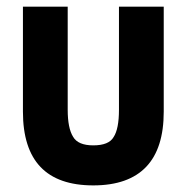

<svg xmlns="http://www.w3.org/2000/svg" viewBox="-20 -545 560 576"><path d="M48.8 -524.9H183.1V-215.8Q183.1 -160.6 199.2 -134.8Q213.9 -108.9 259.8 -108.9Q306.6 -108.9 320.8 -133.8Q336.9 -158.2 336.9 -215.8V-524.9H471.2V-210Q471.2 -100.1 418.9 -44.9Q365.7 11.2 259.8 11.2Q48.8 11.2 48.8 -210Z"/></svg>

Font: D-DIN-PRO ExtraBold
Style: Bold
Weight: 800
Designer: Charles Nix
Foundry: CyberFei
Version: Version 1.000;hotconv 1.0.109;makeotfexe 2.5.65596